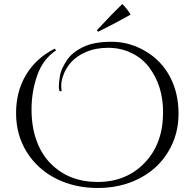

<svg xmlns="http://www.w3.org/2000/svg" viewBox="-20 -922 969 956"><path d="M469 -764 462 -771Q538 -853 589 -902Q616 -875 630 -849Q565 -812 469 -764ZM277 -467Q273 -480 273 -489.5Q273 -499 274 -511Q275 -523 278.5 -544Q282 -565 292 -585.5Q302 -606 315 -625Q328 -644 348.5 -660Q369 -676 394 -688Q447 -714 536 -714Q625 -714 704.5 -667Q784 -620 826.5 -539.5Q869 -459 869 -355Q869 -251 817 -165.5Q765 -80 673 -33Q581 14 466.5 14Q352 14 259.5 -32.5Q167 -79 113.5 -164.5Q60 -250 60 -358.5Q60 -467 110 -550Q160 -633 253 -680L259 -671Q194 -628 165.5 -547Q137 -466 137 -378Q137 -290 162 -221.5Q187 -153 232 -108Q323 -16 466 -16Q609 -16 700.5 -111.5Q792 -207 792 -363Q792 -494 723 -586Q690 -631 636 -657.5Q582 -684 519 -684Q456 -684 408 -663Q321 -626 293 -541Q285 -516 285 -498Q285 -480 287 -469Z"/></svg>

Font: Cinzel Decorative
Style: Regular
Weight: 400
Designer: Natanael Gama
Version: Version 1.001;PS 001.001;hotconv 1.0.56;makeotf.lib2.0.21325